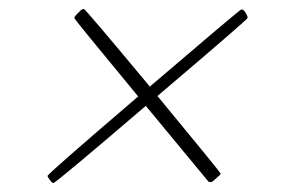

<svg xmlns="http://www.w3.org/2000/svg" viewBox="-20 -543 640 428"><path d="M99 -135Q96 -135 91 -142Q86 -149 86 -151Q86 -155 288 -328Q146 -500 146 -502V-504Q146 -506 150.5 -510.5Q155 -515 159 -519Q163 -523 167 -523Q171 -522 314 -350Q514 -521 518 -522Q522 -522 525 -518Q528 -514 530 -510Q532 -506 532 -503Q530 -498 331 -329Q472 -158 472 -156Q471 -153 467 -150Q453 -137 451 -137Q445 -137 444 -139L305 -307Q104 -135 99 -135Z"/></svg>

Font: YamahaIndonesia935. App Thin
Style: Italic
Weight: 100
Italic angle: -10°
Designer: Dalton Maag Ltd
Foundry: Dalton Maag Ltd
Version: Version 1.002; January 01, 2024; Regular/Italic